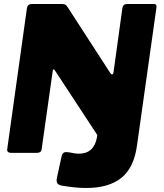

<svg xmlns="http://www.w3.org/2000/svg" viewBox="-20 -762 815 957"><path d="M760 -726 663 -38Q648 74 585 124.5Q522 175 410 175Q355 175 287 163Q271 160 265.5 151Q260 142 264 123L287 17Q292 -4 309 -4Q316 -4 322 -3Q328 -2 334 -1Q353 4 373 4Q448 4 463 -76L465 -89L253 -412Q250 -417 246.5 -416Q243 -415 243 -410L188 -21V-18Q186 -8 180 -4Q174 0 162 0H37Q13 0 16 -19L114 -720Q117 -742 138 -742H288Q300 -742 305.5 -739Q311 -736 318 -725L529 -399Q534 -391 539 -391Q544 -391 546 -403L590 -722Q593 -742 614 -742H748Q762 -742 760 -726Z"/></svg>

Font: Morrison ExtraBold
Style: Regular
Weight: 800
Designer: Pablo Impallari, Rodrigo Fuenzalida (Modified by Dan O. Williams)
Version: Version 0.03;June 6, 2019;FontCreator 11.5.0.2425 64-bit; tt